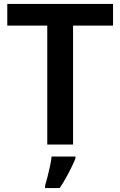

<svg xmlns="http://www.w3.org/2000/svg" viewBox="-20 -734 611 975"><path d="M351 0H220V-604H17V-714H554V-604H351ZM363 71Q355 91 342.5 116.5Q330 142 315 169Q300 196 283 221H209V208Q215 189 221.5 163Q228 137 234 109.5Q240 82 242 61H363Z"/></svg>

Font: Noto Sans Adlam SemiBold
Style: Regular
Weight: 600
Version: Version 3.001